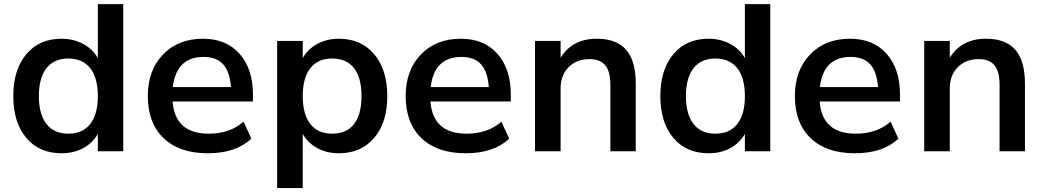

<svg xmlns="http://www.w3.org/2000/svg" viewBox="-20 -739 5102 938"><path d="M280.3 9.8Q171.9 9.8 108.4 -65.4Q44.9 -140.6 44.9 -269.5Q44.9 -398.4 108.4 -474.1Q171.9 -549.8 280.3 -549.8Q338.9 -549.8 386.2 -524.4Q433.6 -499 458 -455.1V-718.8H582V0H458V-85Q432.6 -40 386.2 -15.1Q339.8 9.8 280.3 9.8ZM313.5 -85.9Q383.8 -85.9 420.9 -133.3Q458 -180.7 458 -269.5Q458 -358.4 420.9 -405.8Q383.8 -453.1 313.5 -453.1Q244.1 -453.1 207 -405.8Q169.9 -358.4 169.9 -269.5Q169.9 -180.7 207 -133.3Q244.1 -85.9 313.5 -85.9Z M995.1 9.8Q856.4 9.8 779.3 -64Q702.1 -137.7 702.1 -269.5Q702.1 -395.5 776.4 -472.7Q850.6 -549.8 971.7 -549.8Q1085 -549.8 1150.4 -476.1Q1215.8 -402.3 1215.8 -275.4V-243.2H823.2Q835 -85.9 1000 -85.9Q1102.5 -85.9 1169.9 -144.5L1208 -61.5Q1131.8 9.8 995.1 9.8ZM824.2 -313.5H1108.4Q1102.5 -389.6 1069.8 -425.3Q1037.1 -460.9 974.6 -460.9Q841.8 -460.9 824.2 -313.5Z M1635.7 -549.8Q1744.1 -549.8 1808.1 -474.1Q1872.1 -398.4 1872.1 -269.5Q1872.1 -140.6 1808.1 -65.4Q1744.1 9.8 1635.7 9.8Q1577.1 9.8 1530.8 -15.1Q1484.4 -40 1459 -85V179.7H1334V-539.1H1459V-455.1Q1483.4 -499 1530.3 -524.4Q1577.1 -549.8 1635.7 -549.8ZM1602.5 -85.9Q1672.9 -85.9 1709.5 -132.8Q1746.1 -179.7 1746.1 -269.5Q1746.1 -359.4 1709.5 -406.2Q1672.9 -453.1 1602.5 -453.1Q1533.2 -453.1 1496.1 -405.8Q1459 -358.4 1459 -269.5Q1459 -180.7 1496.1 -133.3Q1533.2 -85.9 1602.5 -85.9Z M2254.9 9.8Q2116.2 9.8 2039.1 -64Q1961.9 -137.7 1961.9 -269.5Q1961.9 -395.5 2036.1 -472.7Q2110.4 -549.8 2231.4 -549.8Q2344.7 -549.8 2410.2 -476.1Q2475.6 -402.3 2475.6 -275.4V-243.2H2083Q2094.7 -85.9 2259.8 -85.9Q2362.3 -85.9 2429.7 -144.5L2467.8 -61.5Q2391.6 9.8 2254.9 9.8ZM2084 -313.5H2368.2Q2362.3 -389.6 2329.6 -425.3Q2296.9 -460.9 2234.4 -460.9Q2101.6 -460.9 2084 -313.5Z M2593.8 0V-539.1H2718.8V-457Q2776.4 -549.8 2895.5 -549.8Q2992.2 -549.8 3039.1 -495.6Q3085.9 -441.4 3085.9 -331.1V0H2961.9V-325.2Q2961.9 -389.6 2937 -419.9Q2912.1 -450.2 2859.4 -450.2Q2796.9 -450.2 2757.8 -410.6Q2718.8 -371.1 2718.8 -307.6V0Z M3441.4 9.8Q3333 9.8 3269.5 -65.4Q3206.1 -140.6 3206.1 -269.5Q3206.1 -398.4 3269.5 -474.1Q3333 -549.8 3441.4 -549.8Q3500 -549.8 3547.4 -524.4Q3594.7 -499 3619.1 -455.1V-718.8H3743.2V0H3619.1V-85Q3593.8 -40 3547.4 -15.1Q3501 9.8 3441.4 9.8ZM3474.6 -85.9Q3544.9 -85.9 3582 -133.3Q3619.1 -180.7 3619.1 -269.5Q3619.1 -358.4 3582 -405.8Q3544.9 -453.1 3474.6 -453.1Q3405.3 -453.1 3368.2 -405.8Q3331.1 -358.4 3331.1 -269.5Q3331.1 -180.7 3368.2 -133.3Q3405.3 -85.9 3474.6 -85.9Z M4156.2 9.8Q4017.6 9.8 3940.4 -64Q3863.3 -137.7 3863.3 -269.5Q3863.3 -395.5 3937.5 -472.7Q4011.7 -549.8 4132.8 -549.8Q4246.1 -549.8 4311.5 -476.1Q4377 -402.3 4377 -275.4V-243.2H3984.4Q3996.1 -85.9 4161.1 -85.9Q4263.7 -85.9 4331.1 -144.5L4369.1 -61.5Q4293 9.8 4156.2 9.8ZM3985.4 -313.5H4269.5Q4263.7 -389.6 4231 -425.3Q4198.2 -460.9 4135.7 -460.9Q4002.9 -460.9 3985.4 -313.5Z M4495.1 0V-539.1H4620.1V-457Q4677.7 -549.8 4796.9 -549.8Q4893.6 -549.8 4940.4 -495.6Q4987.3 -441.4 4987.3 -331.1V0H4863.3V-325.2Q4863.3 -389.6 4838.4 -419.9Q4813.5 -450.2 4760.7 -450.2Q4698.2 -450.2 4659.2 -410.6Q4620.1 -371.1 4620.1 -307.6V0Z"/></svg>

Font: Min Sans SemiBold
Style: Regular
Weight: 600
Designer: Jinseong-Kim, NotoSansCJK, Nunito
Foundry: Jinseong-Kim
Version: Version 1.400;Glyphs 3.1.2 (3151)